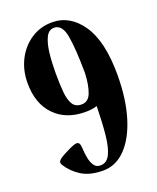

<svg xmlns="http://www.w3.org/2000/svg" viewBox="-138 -815 743 906"><g transform="rotate(-20 233.5 -362.0)"><path d="M222.7 8.3Q156.2 8.3 114 -18.3Q71.8 -44.9 47.4 -85Q39.6 -97.7 49.8 -108.2Q60.1 -118.7 89.8 -133.3Q131.3 -154.8 145 -155.8Q158.7 -156.7 162.6 -144Q165 -136.7 166 -116.7Q167 -96.7 171.4 -74Q175.8 -51.3 186.5 -35.2Q197.3 -19 218.8 -19Q250.5 -19 266.8 -52Q283.2 -85 289.3 -145.5Q295.4 -206.1 296.9 -288.6Q283.2 -283.7 268.6 -282Q253.9 -280.3 238.3 -280.3Q141.6 -280.3 84.5 -339.1Q27.3 -397.9 27.3 -501Q27.3 -565.9 54.2 -618.2Q81.1 -670.4 127.7 -701.2Q174.3 -731.9 233.4 -731.9Q323.2 -731.9 381.3 -647.2Q439.5 -562.5 439.5 -394.5Q439.5 -274.4 412.1 -183.8Q384.8 -93.3 335.9 -42.5Q287.1 8.3 222.7 8.3ZM233.4 -319.8Q267.6 -319.8 281.7 -357.4Q295.9 -395 298.3 -453.6Q297.4 -575.7 286.1 -640.1Q274.9 -704.6 233.4 -704.6Q207 -704.6 192.9 -676Q178.7 -647.5 173.3 -601.1Q168 -554.7 168 -501Q168 -445.8 171.6 -405Q175.3 -364.3 189.2 -342Q203.1 -319.8 233.4 -319.8Z"/></g></svg>

Font: Dai Banna SIL
Style: Bold
Weight: 700
Designer: Victor Gaultney
Foundry: SIL International
Version: Version 4.000